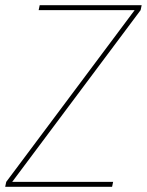

<svg xmlns="http://www.w3.org/2000/svg" viewBox="-25 -720 566 740"><path d="M-5 0 -1 -19 494 -681H124L128 -700H521L517 -681L22 -19H411L407 0Z"/></svg>

Font: DM Sans 20pt Thin
Style: Italic
Weight: 250
Italic angle: -10°
Version: Version 4.004;gftools[0.9.30]